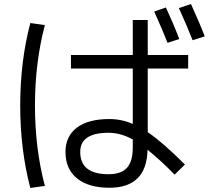

<svg xmlns="http://www.w3.org/2000/svg" viewBox="-20 -872 1040 950"><path d="M743 -815 801 -835Q838 -755 867 -679L809 -660Q789 -712 743 -815ZM865 -832 925 -852Q972 -748 993 -692L933 -673Q903 -749 865 -832ZM331 -600H637V-773H711V-600H911V-533H711V-218Q784 -169 895 -58L844 -8Q777 -77 710 -131Q706 57 521 57Q418 57 361 10.5Q304 -36 304 -120Q304 -198 360.5 -240.5Q417 -283 521 -283Q581 -283 637 -259V-533H331ZM202 -748Q153 -562 153 -350Q153 -138 202 48L130 58Q80 -132 80 -350Q80 -568 130 -758ZM637 -182Q577 -215 517 -215Q377 -215 377 -120Q377 -10 517 -10Q579 -10 608 -41.5Q637 -73 637 -143Z"/></svg>

Font: M PLUS 1p
Style: Regular
Weight: 400
Version: Version 1.062